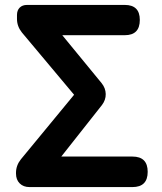

<svg xmlns="http://www.w3.org/2000/svg" viewBox="-20 -760 660 780"><path d="M100 0Q75 0 60 -15Q45 -30 45 -55V-58Q45 -88 65 -113L281 -375L69 -628Q49 -653 49 -683V-699Q49 -718 60 -729Q71 -740 90 -740H487Q548 -740 548 -679Q548 -617 487 -617H233L393 -422Q409 -402 409.5 -378Q410 -354 394 -333L229 -124H518Q580 -124 580 -62Q580 0 518 0H312Z"/></svg>

Font: GenSenRounded JP B
Style: Regular
Weight: 700
Version: Version 1.501;PS 1;hotconv 16.6.51;makeotf.lib2.5.65220